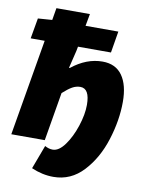

<svg xmlns="http://www.w3.org/2000/svg" viewBox="-102 -834 859 1107"><g transform="rotate(10 328.0 -280.5)"><path d="M159 172 211 33Q234 46 257 46Q293 46 327.5 -1.5Q362 -49 384.5 -117.5Q407 -186 407 -242Q407 -338 352 -338Q328 -338 305.5 -325.5Q283 -313 251 -284L203 0H7L103 -564H21L42 -684L125 -690L137 -761H333L320 -690H512L491 -564H298L293 -538L268 -435H273Q359 -504 453 -504Q530 -504 569 -449Q608 -394 608 -295Q608 -187 571.5 -71.5Q535 44 462.5 122Q390 200 288 200Q223 200 159 172Z"/></g></svg>

Font: Nebula Sans Black
Style: Regular
Weight: 900
Italic angle: -9°
Designer: Paul D. Hunt for Adobe (as Source Sans)
Foundry: Nebula Entertainment & Broadcasting LLC
Version: Version 1.010